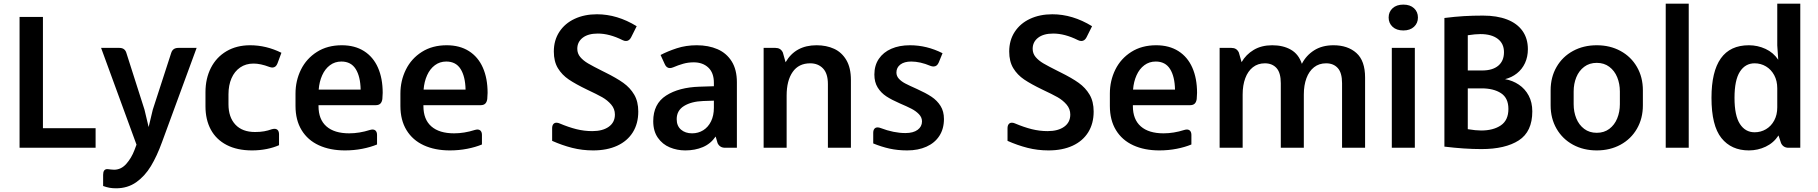

<svg xmlns="http://www.w3.org/2000/svg" viewBox="-20 -815 10025 1059"><path d="M507.3 -107.9V0H87.9V-721.7H216.8V-107.9Z M1064.5 -550.8 873.5 -30.8Q845.7 45.9 812.3 101.3Q778.8 156.7 731.2 190.2Q683.6 223.6 620.6 223.6Q600.6 223.6 584.2 220.7Q567.9 217.8 548.8 210.9V149.4Q548.8 117.7 571.8 117.7Q575.7 117.7 577.6 118.2Q582 118.7 591.6 119.9Q601.1 121.1 609.4 121.1Q647.9 121.1 676.5 88.9Q705.1 56.6 721.7 12.7L732.9 -17.1L537.6 -550.8H638.7Q669.9 -550.8 677.7 -521L776.9 -210.4L799.8 -114.3L822.8 -210.4L923.8 -521.5Q928.2 -536.6 938 -543.7Q947.8 -550.8 963.4 -550.8Z M1370.1 14.6Q1288.1 14.6 1230.2 -15.4Q1172.4 -45.4 1142.8 -100.1Q1113.3 -154.8 1113.3 -228.5V-306.6Q1113.3 -381.8 1143.3 -440.7Q1173.3 -499.5 1229.2 -532.5Q1285.2 -565.4 1359.9 -565.4Q1448.2 -565.4 1532.2 -523.9L1510.7 -465.8Q1502 -442.4 1481.9 -442.4Q1476.1 -442.4 1465.8 -445.8Q1417 -464.4 1378.4 -464.4Q1335.9 -464.4 1304.7 -442.9Q1273.4 -421.4 1256.8 -383.1Q1240.2 -344.7 1240.2 -294.9V-240.2Q1240.2 -168.5 1278.3 -127.7Q1316.4 -86.9 1386.7 -86.9Q1415 -86.9 1436.8 -90.8Q1458.5 -94.7 1479 -102.1Q1487.8 -104.5 1493.7 -104.5Q1505.9 -104.5 1512.5 -96.7Q1519 -88.9 1519 -73.7V-14.2Q1489.7 -1 1451.2 6.8Q1412.6 14.6 1370.1 14.6Z M2090.8 -302.7Q2090.8 -290 2088.9 -268.6Q2086.4 -251.5 2077.6 -243.2Q2068.8 -234.9 2052.7 -234.9H1969.2H1736.8V-230Q1736.8 -156.2 1780.5 -117.9Q1824.2 -79.6 1905.8 -79.6Q1961.9 -79.6 2020 -98.1Q2028.8 -100.6 2034.7 -100.6Q2046.4 -100.6 2053 -92.8Q2059.6 -85 2059.6 -70.3V-18.1Q2024.4 -3.4 1978.5 5.6Q1932.6 14.6 1882.8 14.6Q1800.3 14.6 1738.8 -13.7Q1677.2 -42 1643.6 -97.2Q1609.9 -152.3 1609.9 -230.5V-298.8Q1609.9 -370.1 1640.1 -431.2Q1670.4 -492.2 1728.3 -528.8Q1786.1 -565.4 1865.2 -565.4Q1937 -565.4 1987.8 -533.2Q2038.6 -501 2064.7 -441.9Q2090.8 -382.8 2090.8 -302.7ZM1737.8 -320.8H1969.2Q1967.8 -393.1 1941.9 -434.3Q1916 -475.6 1862.8 -475.6Q1827.1 -475.6 1800 -455.3Q1772.9 -435.1 1757.1 -399.9Q1741.2 -364.7 1737.8 -320.8Z M2669.4 -302.7Q2669.4 -290 2667.5 -268.6Q2665 -251.5 2656.2 -243.2Q2647.5 -234.9 2631.3 -234.9H2547.9H2315.4V-230Q2315.4 -156.2 2359.1 -117.9Q2402.8 -79.6 2484.4 -79.6Q2540.5 -79.6 2598.6 -98.1Q2607.4 -100.6 2613.3 -100.6Q2625 -100.6 2631.6 -92.8Q2638.2 -85 2638.2 -70.3V-18.1Q2603 -3.4 2557.1 5.6Q2511.2 14.6 2461.4 14.6Q2378.9 14.6 2317.4 -13.7Q2255.9 -42 2222.2 -97.2Q2188.5 -152.3 2188.5 -230.5V-298.8Q2188.5 -370.1 2218.8 -431.2Q2249 -492.2 2306.9 -528.8Q2364.7 -565.4 2443.8 -565.4Q2515.6 -565.4 2566.4 -533.2Q2617.2 -501 2643.3 -441.9Q2669.4 -382.8 2669.4 -302.7ZM2316.4 -320.8H2547.9Q2546.4 -393.1 2520.5 -434.3Q2494.6 -475.6 2441.4 -475.6Q2405.8 -475.6 2378.7 -455.3Q2351.6 -435.1 2335.7 -399.9Q2319.8 -364.7 2316.4 -320.8Z M3025.4 -38.1V-107.4Q3025.4 -122.1 3031.7 -130.1Q3038.1 -138.2 3049.3 -138.2Q3058.1 -138.2 3066.4 -134.3Q3116.2 -113.3 3159.4 -102.5Q3202.6 -91.8 3246.6 -91.8Q3304.2 -91.8 3337.9 -116Q3371.6 -140.1 3371.6 -183.1Q3371.6 -214.4 3351.1 -238.3Q3330.6 -262.2 3301.8 -278.6Q3272.9 -294.9 3218.8 -320.3Q3154.8 -351.1 3117.2 -376.5Q3079.6 -401.9 3057.1 -439Q3034.7 -476.1 3034.7 -530.8Q3034.7 -592.8 3065.2 -639.4Q3095.7 -686 3149.7 -711.2Q3203.6 -736.3 3272.5 -736.3Q3384.3 -736.3 3491.7 -670.4L3460.9 -608.9Q3450.7 -588.9 3432.6 -588.9Q3423.3 -588.9 3413.6 -593.8Q3341.3 -629.9 3277.3 -629.9Q3223.6 -629.9 3193.8 -606.7Q3164.1 -583.5 3164.1 -545.9Q3164.1 -520 3180.4 -500.5Q3196.8 -481 3223.4 -465.3Q3250 -449.7 3302.7 -423.3L3317.4 -416Q3380.4 -384.8 3418 -357.9Q3455.6 -331.1 3478 -293Q3500.5 -254.9 3500.5 -199.7Q3500.5 -133.8 3470.5 -85.4Q3440.4 -37.1 3384.3 -11.2Q3328.1 14.6 3251.5 14.6Q3191.4 14.6 3135.7 0.5Q3080.1 -13.7 3025.4 -38.1Z M4044.4 -361.3V0H3979Q3950.2 0 3938 -25.4L3927.2 -62Q3899.9 -22 3856.7 -3.7Q3813.5 14.6 3759.8 14.6Q3714.4 14.6 3674.1 -2.2Q3633.8 -19 3608.4 -55.4Q3583 -91.8 3583 -146.5Q3583 -242.2 3653.8 -287.8Q3724.6 -333.5 3839.4 -336.9L3917.5 -339.4V-358.4Q3917.5 -413.6 3886.7 -442.4Q3856 -471.2 3806.2 -471.2Q3775.9 -471.2 3748.3 -463.4Q3720.7 -455.6 3692.4 -443.4Q3682.1 -439.5 3674.8 -439.5Q3655.8 -439.5 3646.5 -461.4L3623.5 -511.7Q3662.1 -532.2 3712.9 -548.8Q3763.7 -565.4 3822.8 -565.4Q3887.7 -565.4 3937.5 -543.7Q3987.3 -522 4015.9 -476.3Q4044.4 -430.7 4044.4 -361.3ZM3917.5 -220.7V-259.8L3857.9 -257.8Q3793.5 -255.4 3752.9 -230.5Q3712.4 -205.6 3712.4 -157.7Q3712.4 -120.6 3736.1 -100.1Q3759.8 -79.6 3797.4 -79.6Q3831.5 -79.6 3858.9 -96.7Q3886.2 -113.8 3901.9 -145.8Q3917.5 -177.7 3917.5 -220.7Z M4673.3 -374V0H4546.4V-351.1Q4546.4 -409.7 4519.3 -437.7Q4492.2 -465.8 4448.7 -465.8Q4385.3 -465.8 4352.1 -418.2Q4318.8 -370.6 4318.8 -288.1V0H4191.9V-550.8H4256.8Q4271.5 -550.8 4281.5 -544.7Q4291.5 -538.6 4297.9 -525.4L4313 -471.7Q4367.2 -565.4 4483.9 -565.4Q4538.1 -565.4 4580.6 -545.9Q4623 -526.4 4648.2 -483.6Q4673.3 -440.9 4673.3 -374Z M4796.4 -23.9V-82Q4796.4 -96.7 4802.7 -104.5Q4809.1 -112.3 4820.3 -112.3Q4828.6 -112.3 4836.9 -108.9Q4909.7 -81.1 4974.1 -81.1Q5017.1 -81.1 5041.3 -98.9Q5065.4 -116.7 5065.4 -145.5Q5065.4 -167.5 5048.6 -185.1Q5031.7 -202.6 5007.1 -215.3Q4982.4 -228 4943.4 -244.6Q4898.4 -264.2 4868.9 -283.4Q4839.4 -302.7 4821 -332.3Q4802.7 -361.8 4802.7 -403.8Q4802.7 -454.1 4827.4 -490.5Q4852.1 -526.9 4896.2 -546.1Q4940.4 -565.4 4999 -565.4Q5091.8 -565.4 5178.7 -521.5L5157.7 -470.2Q5148.4 -448.2 5128.9 -448.2Q5120.6 -448.2 5111.8 -451.7Q5055.2 -475.6 5005.9 -475.6Q4967.8 -475.6 4946 -459Q4924.3 -442.4 4924.3 -415Q4924.3 -395.5 4938 -380.6Q4951.7 -365.7 4973.1 -354.5Q4994.6 -343.3 5038.6 -323.7Q5086.4 -302.2 5117.7 -281.5Q5148.9 -260.7 5167.7 -230.7Q5186.5 -200.7 5186.5 -158.7Q5186.5 -104.5 5161.1 -65.4Q5135.7 -26.4 5089.8 -5.9Q5043.9 14.6 4983.9 14.6Q4931.2 14.6 4886.2 4.6Q4841.3 -5.4 4796.4 -23.9Z M5537.1 -38.1V-107.4Q5537.1 -122.1 5543.5 -130.1Q5549.8 -138.2 5561 -138.2Q5569.8 -138.2 5578.1 -134.3Q5627.9 -113.3 5671.1 -102.5Q5714.4 -91.8 5758.3 -91.8Q5815.9 -91.8 5849.6 -116Q5883.3 -140.1 5883.3 -183.1Q5883.3 -214.4 5862.8 -238.3Q5842.3 -262.2 5813.5 -278.6Q5784.7 -294.9 5730.5 -320.3Q5666.5 -351.1 5628.9 -376.5Q5591.3 -401.9 5568.8 -439Q5546.4 -476.1 5546.4 -530.8Q5546.4 -592.8 5576.9 -639.4Q5607.4 -686 5661.4 -711.2Q5715.3 -736.3 5784.2 -736.3Q5896 -736.3 6003.4 -670.4L5972.7 -608.9Q5962.4 -588.9 5944.3 -588.9Q5935.1 -588.9 5925.3 -593.8Q5853 -629.9 5789.1 -629.9Q5735.4 -629.9 5705.6 -606.7Q5675.8 -583.5 5675.8 -545.9Q5675.8 -520 5692.1 -500.5Q5708.5 -481 5735.1 -465.3Q5761.7 -449.7 5814.5 -423.3L5829.1 -416Q5892.1 -384.8 5929.7 -357.9Q5967.3 -331.1 5989.7 -293Q6012.2 -254.9 6012.2 -199.7Q6012.2 -133.8 5982.2 -85.4Q5952.1 -37.1 5896 -11.2Q5839.8 14.6 5763.2 14.6Q5703.1 14.6 5647.5 0.5Q5591.8 -13.7 5537.1 -38.1Z M6582.5 -302.7Q6582.5 -290 6580.6 -268.6Q6578.1 -251.5 6569.3 -243.2Q6560.5 -234.9 6544.4 -234.9H6460.9H6228.5V-230Q6228.5 -156.2 6272.2 -117.9Q6315.9 -79.6 6397.5 -79.6Q6453.6 -79.6 6511.7 -98.1Q6520.5 -100.6 6526.4 -100.6Q6538.1 -100.6 6544.7 -92.8Q6551.3 -85 6551.3 -70.3V-18.1Q6516.1 -3.4 6470.2 5.6Q6424.3 14.6 6374.5 14.6Q6292 14.6 6230.5 -13.7Q6168.9 -42 6135.3 -97.2Q6101.6 -152.3 6101.6 -230.5V-298.8Q6101.6 -370.1 6131.8 -431.2Q6162.1 -492.2 6220 -528.8Q6277.8 -565.4 6356.9 -565.4Q6428.7 -565.4 6479.5 -533.2Q6530.3 -501 6556.4 -441.9Q6582.5 -382.8 6582.5 -302.7ZM6229.5 -320.8H6460.9Q6459.5 -393.1 6433.6 -434.3Q6407.7 -475.6 6354.5 -475.6Q6318.8 -475.6 6291.7 -455.3Q6264.6 -435.1 6248.8 -399.9Q6232.9 -364.7 6229.5 -320.8Z M7509.3 -387.2V0H7382.3V-356Q7382.3 -413.6 7358.6 -439.7Q7335 -465.8 7294.4 -465.8Q7255.4 -465.8 7227.8 -444.1Q7200.2 -422.4 7185.8 -383.5Q7171.4 -344.7 7171.4 -293.5V0H7044.4V-356Q7044.4 -413.6 7020.8 -439.7Q6997.1 -465.8 6956.5 -465.8Q6918 -465.8 6890.4 -444.1Q6862.8 -422.4 6848.4 -383.5Q6834 -344.7 6834 -293.5V0H6707V-550.8H6772Q6786.6 -550.8 6796.6 -544.7Q6806.6 -538.6 6813 -525.4L6828.1 -472.2Q6852.5 -514.6 6895.3 -540Q6938 -565.4 6997.1 -565.4Q7057.6 -565.4 7100.3 -540.8Q7143.1 -516.1 7160.6 -462.9Q7184.1 -509.3 7228.3 -537.4Q7272.5 -565.4 7335 -565.4Q7413.6 -565.4 7461.4 -522.7Q7509.3 -480 7509.3 -387.2Z M7639.2 -718.3Q7639.2 -749.5 7660.9 -769.5Q7682.6 -789.6 7720.2 -789.6Q7757.8 -789.6 7779.3 -769.5Q7800.8 -749.5 7800.8 -718.3Q7800.8 -687.5 7779.1 -667.2Q7757.3 -647 7720.2 -647Q7682.6 -647 7660.9 -667.2Q7639.2 -687.5 7639.2 -718.3ZM7783.7 -550.8V0H7656.7V-550.8Z M8431.6 -200.7Q8431.6 -88.9 8357.2 -40.8Q8282.7 7.3 8150.9 7.3Q8058.1 7.3 7946.8 -6.3V-715.8Q8004.9 -723.1 8054.4 -726.1Q8104 -729 8159.7 -729Q8236.8 -729 8292.5 -707.5Q8348.1 -686 8377.7 -644.3Q8407.2 -602.5 8407.2 -543.9Q8407.2 -501.5 8391.4 -467.3Q8375.5 -433.1 8346.9 -410.4Q8318.4 -387.7 8281.2 -378.4Q8323.2 -371.1 8357.4 -348.1Q8391.6 -325.2 8411.6 -287.8Q8431.6 -250.5 8431.6 -200.7ZM8145.5 -627Q8117.7 -627 8075.7 -620.6V-426.3H8155.3Q8212.4 -426.3 8243.9 -452.6Q8275.4 -479 8275.4 -527.3Q8275.4 -574.7 8241 -600.8Q8206.5 -627 8145.5 -627ZM8299.8 -213.9Q8299.8 -274.4 8259 -301Q8218.3 -327.6 8151.9 -327.6H8075.7V-102.5Q8119.6 -95.2 8149.4 -95.2Q8216.3 -95.2 8258.1 -123.5Q8299.8 -151.9 8299.8 -213.9Z M8532.7 -233.9V-316.9Q8532.7 -389.2 8565.4 -445.8Q8598.1 -502.4 8656 -533.9Q8713.9 -565.4 8787.1 -565.4Q8860.4 -565.4 8918.2 -533.9Q8976.1 -502.4 9008.8 -445.8Q9041.5 -389.2 9041.5 -316.9V-233.9Q9041.5 -161.6 9008.8 -105Q8976.1 -48.3 8918.2 -16.8Q8860.4 14.6 8787.1 14.6Q8713.9 14.6 8656 -16.8Q8598.1 -48.3 8565.4 -105Q8532.7 -161.6 8532.7 -233.9ZM8914.6 -240.2V-310.5Q8914.6 -353 8899.9 -388.9Q8885.3 -424.8 8856.4 -446.5Q8827.6 -468.3 8787.1 -468.3Q8746.6 -468.3 8717.8 -446.5Q8689 -424.8 8674.3 -388.9Q8659.7 -353 8659.7 -310.5V-240.2Q8659.7 -197.8 8674.3 -161.9Q8689 -126 8717.8 -104.2Q8746.6 -82.5 8787.1 -82.5Q8827.6 -82.5 8856.4 -104.2Q8885.3 -126 8899.9 -161.9Q8914.6 -197.8 8914.6 -240.2Z M9294.4 -794.9V0H9167.5V-794.9Z M9909.7 -794.9V0H9844.7Q9815.9 0 9803.7 -25.4L9789.6 -67.9Q9762.7 -26.9 9719 -6.1Q9675.3 14.6 9626 14.6Q9529.3 14.6 9474.6 -53.7Q9419.9 -122.1 9419.9 -275.4Q9419.9 -565.4 9626 -565.4Q9674.3 -565.4 9717.8 -545.4Q9761.2 -525.4 9788.1 -485.4L9782.7 -564.5V-794.9ZM9782.7 -222.7V-328.1Q9782.7 -369.1 9765.9 -400.4Q9749 -431.6 9720.5 -448.7Q9691.9 -465.8 9657.7 -465.8Q9606.4 -465.8 9576.7 -419.7Q9546.9 -373.5 9546.9 -275.4Q9546.9 -177.2 9576.7 -131.3Q9606.4 -85.4 9657.7 -85.4Q9691.9 -85.4 9720.5 -102.3Q9749 -119.1 9765.9 -150.4Q9782.7 -181.6 9782.7 -222.7Z"/></svg>

Font: Lycee Sans SemiBold
Style: Regular
Weight: 600
Designer: Justin Alvin
Foundry: Alkove Design
Version: Version 1.030